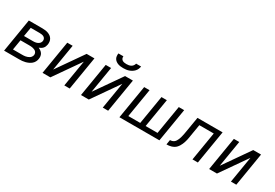

<svg xmlns="http://www.w3.org/2000/svg" viewBox="42 -1668 3716 2595"><g transform="rotate(30 1900.0 -370.0)"><path d="M32 0 118 -520H329Q353 -520 376 -517Q399 -514 420 -506.5Q441 -499 459 -486Q477 -473 488.5 -454Q500 -435 503 -412Q506 -389 502 -365Q499 -349 492.5 -333Q486 -317 474.5 -304.5Q463 -292 447.5 -283Q432 -274 417 -268Q436 -260 453 -248Q470 -236 481 -219Q492 -202 495 -180.5Q498 -159 494 -137Q491 -114 479 -91.5Q467 -69 448 -53Q429 -37 406 -26.5Q383 -16 359.5 -10Q336 -4 313 -2Q290 0 266 0ZM166 -306H307Q319 -306 331 -307Q343 -308 354.5 -311Q366 -314 377 -319Q388 -324 397.5 -332.5Q407 -341 413 -352Q419 -363 421 -375Q424 -392 417 -408Q410 -424 396 -432.5Q382 -441 364.5 -444Q347 -447 329 -447H190ZM128 -74H266Q281 -74 295 -74.5Q309 -75 323.5 -78Q338 -81 353 -86.5Q368 -92 380.5 -100.5Q393 -109 401.5 -122.5Q410 -136 413 -150Q415 -165 411 -178.5Q407 -192 397.5 -202Q388 -212 375.5 -217.5Q363 -223 349 -226.5Q335 -230 320 -231Q305 -232 290 -232H154Z M632 0 718 -520H802L734 -110L1020 -520H1142L1056 0H972L1040 -410L754 0Z M1232 0 1318 -520H1402L1334 -110L1620 -520H1742L1656 0H1572L1640 -410L1354 0ZM1543 -600Q1522 -600 1501 -602.5Q1480 -605 1461 -612Q1442 -619 1426 -631Q1410 -643 1400 -660Q1390 -677 1388 -698Q1386 -719 1389 -740H1467Q1464 -723 1470.5 -707.5Q1477 -692 1490 -683.5Q1503 -675 1520 -672Q1537 -669 1554 -669Q1571 -669 1589 -672Q1607 -675 1623 -683.5Q1639 -692 1650.5 -707.5Q1662 -723 1665 -740H1743Q1740 -719 1731 -698Q1722 -677 1706 -660Q1690 -643 1670 -631Q1650 -619 1629 -612Q1608 -605 1586 -602.5Q1564 -600 1543 -600Z M1832 0 1918 -520H2002L1928 -74H2114L2188 -520H2272L2198 -74H2384L2458 -520H2542L2456 0Z M2566 0 2578 -74Q2594 -74 2610 -78.5Q2626 -83 2639.5 -93.5Q2653 -104 2662 -119Q2671 -134 2677.5 -149.5Q2684 -165 2688.5 -180.5Q2693 -196 2696.5 -212Q2700 -228 2703.5 -244Q2707 -260 2709 -276L2750 -520H3142L3056 0H2972L3046 -447H2821L2791 -268Q2788 -249 2785 -230Q2782 -211 2777.5 -192.5Q2773 -174 2767 -155Q2761 -136 2753 -118Q2745 -100 2734.5 -83Q2724 -66 2710 -51Q2696 -36 2678 -26Q2660 -16 2641 -10Q2622 -4 2603.5 -2Q2585 0 2566 0Z M3232 0 3318 -520H3402L3334 -110L3620 -520H3742L3656 0H3572L3640 -410L3354 0Z"/></g></svg>

Font: Iosevka Aile Oblique
Style: Regular
Weight: 400
Italic angle: -9°
Designer: Belleve Invis
Foundry: Belleve Invis
Version: Version 31.1.0; ttfautohint (v1.8.4)